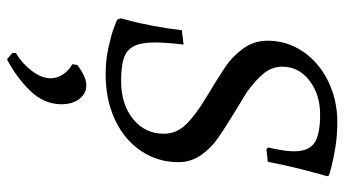

<svg xmlns="http://www.w3.org/2000/svg" viewBox="-237 -451 981 547"><g transform="rotate(90 253.5 -177.5)"><path d="M36 -21 32 -31Q34 -37 40 -60.5Q46 -84 53.5 -122.5Q61 -161 66 -205L107 -210Q101 -161 101 -128Q101 -89 111.5 -68.5Q122 -48 145 -40Q168 -32 211 -32Q277 -32 319 -66Q361 -100 361 -154Q361 -190 334 -217.5Q307 -245 255 -276Q197 -311 169 -330Q141 -349 118.5 -379.5Q96 -410 96 -450Q96 -504 126.5 -549.5Q157 -595 210.5 -621.5Q264 -648 328 -648Q366 -648 399.5 -642.5Q433 -637 454 -631.5Q475 -626 480 -624L482 -619Q478 -606 465 -556.5Q452 -507 441 -450L405 -446L400 -451Q402 -458 406.5 -482Q411 -506 411 -525Q411 -566 387.5 -582.5Q364 -599 306 -599Q249 -599 209.5 -568.5Q170 -538 170 -492Q170 -462 189 -438.5Q208 -415 243 -390Q243 -390 297 -357Q345 -328 373.5 -308Q402 -288 422 -259.5Q442 -231 442 -195Q442 -137 410.5 -89.5Q379 -42 322 -15Q265 12 192 12Q152 12 117.5 4.5Q83 -3 62 -10.5Q41 -18 36 -21ZM223 67Q246 67 261.5 86.5Q277 106 277 138Q277 187 239 226.5Q201 266 149 293L131 278V268Q162 249 182.5 221.5Q203 194 203 169Q203 150 192 133.5Q181 117 163 107L165 93Q199 67 223 67Z"/></g></svg>

Font: Alegreya SC
Style: Italic
Weight: 400
Italic angle: -7°
Designer: Juan Pablo del Peral
Foundry: Huerta Tipografica
Version: Version 2.007; ttfautohint (v1.6)